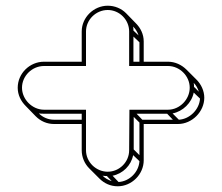

<svg xmlns="http://www.w3.org/2000/svg" viewBox="-20 -629 776 672"><path d="M266 -519V-413H134C84 -413 42 -372 42 -322C42 -297 53 -275 70 -258L105 -222C122 -205 144 -195 169 -195H266V-103C266 -79 276 -56 292 -40L328 -4C345 13 367 23 392 23C441 23 483 -19 483 -68V-195H603C652 -195 695 -238 695 -287C695 -311 684 -334 668 -350L633 -385C616 -402 593 -413 568 -413H483V-484C483 -509 472 -531 456 -547L421 -583C405 -599 382 -609 357 -609C308 -609 266 -568 266 -519ZM432 -519V-398H568C609 -398 644 -363 644 -322C644 -281 609 -245 568 -245H433L432 -103C432 -62 398 -28 357 -28C316 -28 281 -62 281 -103V-245H134C93 -245 57 -281 57 -322C57 -363 92 -398 134 -398H281V-519C281 -560 316 -594 357 -594C398 -594 432 -560 432 -519ZM468 -481V-413H447V-501ZM465 -505 447 -522C447 -527 447 -531 446 -536C455 -527 461 -517 465 -505ZM680 -284C678 -246 644 -212 606 -210L584 -232C620 -239 651 -269 658 -305ZM676 -308 659 -325C659 -330 659 -335 658 -339C667 -330 672 -320 676 -308ZM585 -210H478L458 -231H565ZM468 -200V-86L448 -106V-220ZM468 -65C466 -27 433 6 395 8L374 -14C410 -21 439 -50 446 -86ZM371 5C359 1 348 -5 339 -14C344 -13 349 -13 354 -13ZM116 -232C122 -231 128 -231 134 -231H266V-210H169C149 -210 130 -218 116 -232Z"/></svg>

Font: Blanket
Style: Ugh
Weight: 900
Foundry: Cannot Into Space Fonts
Version: Version 0.9